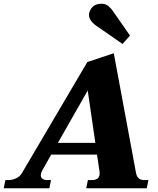

<svg xmlns="http://www.w3.org/2000/svg" viewBox="-55 -1011 851 1031"><path d="M423 -931Q423 -952 440 -971.5Q457 -991 490 -991Q512 -991 527.5 -978Q543 -965 551 -952L643 -820L603 -775L463 -872Q423 -900 423 -931ZM742 -44 733 0H408L417 -44H438Q480 -44 480 -80Q480 -88 479 -93L466 -181H220L171 -94Q164 -80 164 -70Q164 -57 174 -50.5Q184 -44 198 -44H219L210 0H-35L-26 -44H-10Q11 -44 31.5 -53.5Q52 -63 63 -82L414 -678L556 -725L676 -79Q684 -44 720 -44ZM457 -244 416 -525 256 -244Z"/></svg>

Font: Taviraj
Style: Bold Italic
Weight: 700
Italic angle: -12°
Designer: Katatrad Team
Foundry: CadsonDemak
Version: Version 1.001